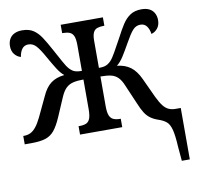

<svg xmlns="http://www.w3.org/2000/svg" viewBox="-82 -628 957 923"><g transform="rotate(-10 396.0 -166.5)"><path d="M726 141Q723 84 715.5 55.5Q708 27 693.5 15Q679 3 655 -5Q634 -12 618 -23.5Q602 -35 590.5 -53.5Q579 -72 568 -99L528 -192Q517 -220 502.5 -234.5Q488 -249 468 -253.5Q448 -258 417 -258V-113Q417 -82 423.5 -67Q430 -52 443 -46.5Q456 -41 474 -41H478V0H272V-41H277Q297 -41 309.5 -46.5Q322 -52 328 -67.5Q334 -83 334 -114V-258Q304 -258 283.5 -253Q263 -248 248.5 -234Q234 -220 222 -192L182 -99Q165 -60 147.5 -38.5Q130 -17 104 -8.5Q78 0 34 0H2V-41H7Q23 -41 37 -47.5Q51 -54 64.5 -70.5Q78 -87 92 -116L137 -211Q155 -252 181 -271.5Q207 -291 247 -295Q230 -309 214.5 -333.5Q199 -358 177 -397Q156 -435 140 -452.5Q124 -470 102 -470Q82 -470 71 -455Q60 -440 57 -417Q40 -421 27 -436.5Q14 -452 14 -477Q14 -496 22 -511Q30 -526 46 -534Q62 -542 84 -542Q118 -542 139.5 -527.5Q161 -513 177.5 -487.5Q194 -462 213 -427Q234 -389 248.5 -362Q263 -335 275 -322Q282 -315 289 -310Q296 -305 307 -302.5Q318 -300 334 -300V-426Q334 -456 327.5 -470.5Q321 -485 308 -490Q295 -495 277 -495H272V-536H478V-495H474Q456 -495 443 -490.5Q430 -486 423.5 -472.5Q417 -459 417 -432V-300Q434 -300 444 -302.5Q454 -305 461.5 -310Q469 -315 476 -322Q488 -335 503 -362Q518 -389 539 -427Q557 -462 573.5 -487.5Q590 -513 612 -527.5Q634 -542 667 -542Q690 -542 705.5 -534Q721 -526 729 -511Q737 -496 737 -477Q737 -452 724 -436.5Q711 -421 694 -417Q691 -440 680 -455Q669 -470 649 -470Q627 -470 611.5 -452.5Q596 -435 575 -397Q553 -358 537.5 -333.5Q522 -309 504 -295Q543 -291 569.5 -271.5Q596 -252 615 -211L659 -116Q673 -87 685.5 -71Q698 -55 712.5 -48.5Q727 -42 745 -42H771V209H732Z"/></g></svg>

Font: Noto Serif Condensed
Style: Regular
Weight: 400
Width: 3
Designer: Monotype Design Team
Foundry: Monotype Imaging Inc.
Version: Version 2.015